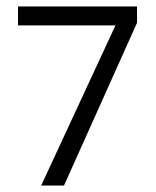

<svg xmlns="http://www.w3.org/2000/svg" viewBox="-20 -577 486 597"><path d="M108 0 339 -498H36V-557H406V-506L179 0Z"/></svg>

Font: UN Bangla
Style: Regular
Weight: 400
Designer: Desinged by Rajon, Unicode developed by Rashed (IMGN)
Version: Version 2.001;March 19, 2023;FontCreator 14.0.0.2901 64-bit